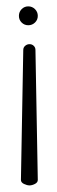

<svg xmlns="http://www.w3.org/2000/svg" viewBox="-20 -514 177 600"><path d="M72.3 65.4Q64.5 65.4 54.9 60.8Q45.4 56.2 45.4 48.3L52.7 -357.9Q52.7 -365.7 58.6 -370.8Q64.5 -376 72.3 -376Q80.1 -376 85.4 -370.8Q90.8 -365.7 90.8 -357.9V-357.4L98.1 48.3Q98.1 56.2 89.1 60.8Q80.1 65.4 72.3 65.4ZM39.1 -464.4Q39.1 -476.6 47.6 -485.4Q56.2 -494.1 68.4 -494.1Q80.6 -494.1 89.4 -485.4Q98.1 -476.6 98.1 -464.4Q98.1 -452.1 89.4 -443.6Q80.6 -435.1 68.4 -435.1Q56.2 -435.1 47.6 -443.6Q39.1 -452.1 39.1 -464.4Z"/></svg>

Font: Manjari Thin
Style: Regular
Weight: 100
Designer: Santhosh Thottingal <santhosh.thottingal@gmail.com>
Version: Version 2.000